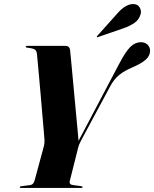

<svg xmlns="http://www.w3.org/2000/svg" viewBox="-20 -926 760 946"><path d="M387 -4.5Q387 0 378.5 0H83Q77.5 0 77.5 -3.5Q77.5 -7.5 84 -8.5L125 -13.5Q138 -15 143.5 -22.2Q149 -29.5 151 -38.5L196 -205Q199 -217 199.2 -228Q199.5 -239 198 -251.5Q197.5 -259 194.8 -290.5Q192 -322 188.2 -366.8Q184.5 -411.5 180.2 -460.5Q176 -509.5 172 -553.2Q168 -597 165.2 -626.5Q162.5 -656 162 -661Q160 -675.5 152.2 -681.5Q144.5 -687.5 114.5 -691Q106.5 -692 106.5 -696Q106.5 -700 113 -700H302Q323.5 -700 325.5 -677.5Q326 -672 329 -641.5Q332 -611 336.2 -565.5Q340.5 -520 345.2 -468.2Q350 -416.5 354.5 -368Q359 -319.5 362.5 -283Q366 -246.5 367 -232L565.5 -608.5Q599 -672.5 622.5 -695.2Q646 -718 674 -718Q694.5 -718 707 -706Q719.5 -694 719.5 -675.5Q719 -650 697.2 -631.2Q675.5 -612.5 632.5 -594Q594 -578 567.5 -556.8Q541 -535.5 522 -499L378 -231Q368 -211.5 365 -198L323.5 -33Q320 -16.5 340.5 -14L378.5 -9Q387 -8 387 -4.5ZM557.5 -859Q599 -906.5 636.5 -906Q659 -905.5 668.2 -889.2Q677.5 -873 673 -857Q665 -827.5 640.5 -811.8Q616 -796 589.5 -787L463 -743.5Q458.5 -742 457 -744.5Q456.5 -747 460 -750Z"/></svg>

Font: Fraunces 144pt
Style: Bold Italic
Weight: 700
Italic angle: -16°
Version: Version 1.000;[b76b70a41]